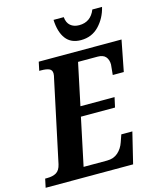

<svg xmlns="http://www.w3.org/2000/svg" viewBox="-154 -1017 911 1109"><g transform="rotate(-15 301.5 -462.5)"><path d="M-10 -52H2Q36 -52 57 -64.5Q78 -77 86 -112L189 -596Q194 -614 194 -626Q194 -647 177.5 -654.5Q161 -662 129 -662H118L129 -714H624L588 -529H522Q528 -583 528 -590Q528 -619 513 -636.5Q498 -654 465 -654H348L295 -403H499L486 -344H282L222 -60H362Q402 -60 428 -83Q454 -106 466 -142L481 -185H547L502 0H-21ZM274 -925H335Q338 -891 358 -874Q378 -857 410 -857Q479 -857 506 -925H564Q549 -861 506 -816Q463 -771 398 -771Q338 -771 307.5 -811.5Q277 -852 274 -925Z"/></g></svg>

Font: Noto Serif Narrow
Style: Bold Italic
Weight: 700
Width: 4
Italic angle: -12°
Designer: Monotype Design Team
Foundry: Monotype Imaging Inc.
Version: Version 1.001